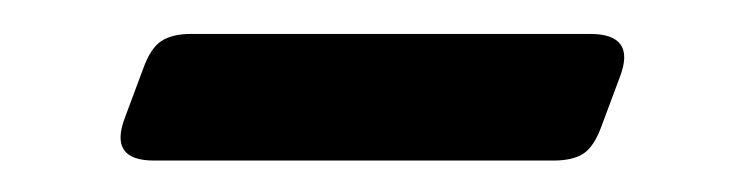

<svg xmlns="http://www.w3.org/2000/svg" viewBox="-20 -338 450 116"><path d="M336.5 -317.5Q364.5 -317.5 354.5 -291.5L343.5 -262Q339 -249.5 332.5 -245.2Q326 -241 314.5 -241H73Q45.5 -241 55.5 -267L66.5 -296.5Q71 -309 77.5 -313.2Q84 -317.5 95.5 -317.5Z"/></svg>

Font: Fraunces 20pt
Style: Regular
Weight: 400
Version: Version 1.000;[b76b70a41]